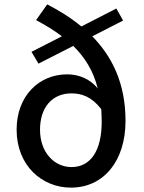

<svg xmlns="http://www.w3.org/2000/svg" viewBox="-20 -845 658 878"><path d="M307 -81C229 -81 163 -147 163 -252C163 -352 217 -418 307 -418C353 -418 399 -403 443 -346C444 -328 445 -308 445 -287C445 -160 397 -81 307 -81ZM543 -751 512 -806 352 -724C304 -764 250 -797 196 -825L145 -753C188 -730 228 -706 263 -679L124 -608L156 -554L315 -635C368 -583 407 -521 427 -440C392 -485 339 -505 287 -505C159 -505 56 -407 56 -252C56 -87 173 13 304 13C456 13 554 -111 554 -292C554 -466 491 -588 402 -679Z"/></svg>

Font: Source Han Sans KR Medium
Style: Regular
Weight: 500
Designer: Ryoko NISHIZUKA (kana & ideographs); Paul D. Hunt (Latin, Greek & Cyrillic); Wenlong ZHANG (bopomofo); Sandoll Communica
Foundry: Adobe Systems Incorporated
Version: Version 1.001;PS 1.001;hotconv 1.0.78;makeotf.lib2.5.61930